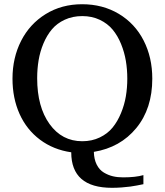

<svg xmlns="http://www.w3.org/2000/svg" viewBox="-20 -707 779 908"><path d="M155.8 -336.9Q155.8 -201.7 214.4 -120.4Q272.9 -39.1 369.1 -39.1Q414.6 -39.1 451.7 -56.9Q488.8 -74.7 512.5 -103.8Q536.1 -132.8 552.2 -171.9Q568.4 -210.9 575.2 -251.5Q582 -292 582 -335Q582 -378.4 575.2 -419.2Q568.4 -460 552.5 -499Q536.6 -538.1 512.7 -566.9Q488.8 -595.7 451.9 -613.3Q415 -630.9 369.1 -630.9Q323.2 -630.9 286.4 -613.8Q249.5 -596.7 225.6 -568.4Q201.7 -540 185.5 -501.5Q169.4 -462.9 162.6 -422.1Q155.8 -381.3 155.8 -336.9ZM39.1 -335Q39.1 -433.6 79.8 -513.7Q120.6 -593.8 196 -640.4Q271.5 -687 368.2 -687Q465.8 -687 542 -641.4Q618.2 -595.7 659.2 -515.6Q700.2 -435.5 700.2 -335Q700.2 -193.4 624.5 -101.3Q548.8 -9.3 423.8 11.2Q424.8 46.9 437.5 71.8Q450.2 96.7 471.2 109.1Q492.2 121.6 514.2 126.7Q536.1 131.8 562 131.8Q621.6 131.8 658.2 121.1V164.1Q657.7 164.1 649.4 165.8Q641.1 167.5 627.4 170.2Q613.8 172.9 596.4 175.3Q579.1 177.7 555.9 179.4Q532.7 181.2 509.8 181.2Q316.9 181.2 316.9 13.2Q232.4 1 169.2 -46.4Q106 -93.8 72.5 -168.2Q39.1 -242.7 39.1 -335Z"/></svg>

Font: TAML ThiruValluvar
Style: Regular
Weight: 400
Version: Version 0.271; dev 7ad24fM